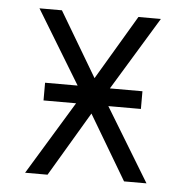

<svg xmlns="http://www.w3.org/2000/svg" viewBox="-43 -562 587 605"><g transform="rotate(5 250.0 -260.0)"><path d="M58 0 199 -232H96V-288H199L58 -520H129L250 -316L371 -520H442L301 -288H404V-232H301L442 0H371L250 -204L129 0Z"/></g></svg>

Font: Iosevka SS04 Light
Style: Regular
Weight: 300
Monospace: yes
Designer: Belleve Invis
Foundry: Belleve Invis
Version: Version 19.0.0; ttfautohint (v1.8.4)